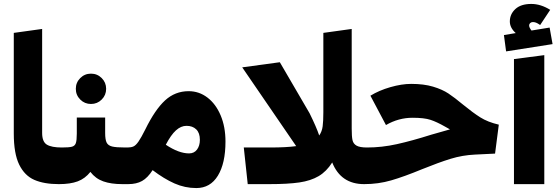

<svg xmlns="http://www.w3.org/2000/svg" viewBox="-20 -935 2829 975"><path d="M50 -768 194 -788V-260Q194 -215 218 -200.5Q242 -186 294 -186L299 -82L279 0Q204 0 154.5 -21.5Q105 -43 77.5 -99Q50 -155 50 -257Z M621 -82 601 0Q544 0 504.5 -14Q465 -28 439 -62Q412 -28 374.5 -14Q337 0 279 0L259 -81L294 -186Q331 -186 345.5 -190Q360 -194 365 -208Q370 -222 370 -257V-338H514V-260Q514 -226 521.5 -211Q529 -196 549.5 -191Q570 -186 616 -186ZM365 -484Q365 -516 387.5 -538.5Q410 -561 442 -561Q474 -561 496.5 -538.5Q519 -516 519 -484Q519 -452 496.5 -429.5Q474 -407 442 -407Q410 -407 387.5 -429.5Q365 -452 365 -484Z M1125 -216Q1125 -106 1086.5 -43Q1048 20 977 20Q919 20 866 -3.5Q813 -27 755 -71Q730 -32 701.5 -16Q673 0 631 0H601L581 -78L616 -186H628Q646 -186 658 -191.5Q670 -197 683.5 -216.5Q697 -236 718 -278Q767 -378 818 -425Q869 -472 938 -472Q991 -472 1033.5 -439.5Q1076 -407 1100.5 -349Q1125 -291 1125 -216ZM995 -225Q995 -260 976.5 -278Q958 -296 927 -296Q899 -296 873.5 -273Q848 -250 822 -200Q888 -156 940 -156Q966 -156 980.5 -175.5Q995 -195 995 -225Z M1849 -78 1829 0Q1711 0 1667 -110Q1638 -64 1598 -40.5Q1558 -17 1500 -8.5Q1442 0 1348 0H1238L1218 -186H1351Q1435 -186 1484 -193L1210 -593L1401 -619L1552 -360Q1587 -289 1601 -247Q1615 -267 1618.5 -293.5Q1622 -320 1622 -365V-768L1766 -788V-282Q1766 -242 1770 -223.5Q1774 -205 1790.5 -195.5Q1807 -186 1844 -186Z M2331 -404Q2381 -363 2419 -339Q2457 -315 2513 -302L2494 -155L2392 -150Q2328 -147 2268 -128.5Q2208 -110 2124 -76Q2032 -38 1966.5 -19Q1901 0 1829 0L1809 -80L1844 -186Q1919 -186 1995.5 -203Q2072 -220 2170 -251Q2231 -269 2265 -278L2240 -292Q2198 -316 2166 -326.5Q2134 -337 2075 -337Q2004 -337 1940 -300L1861 -449Q1905 -476 1962.5 -492.5Q2020 -509 2068 -509Q2132 -509 2179 -495Q2226 -481 2257.5 -460Q2289 -439 2331 -404Z M2590 0V-635L2744 -655V0ZM2786 -711 2550 -674 2539 -757 2599 -767Q2569 -794 2569 -826Q2569 -863 2597 -889Q2625 -915 2678 -915Q2726 -915 2774 -885L2723 -808Q2710 -817 2702 -820Q2694 -823 2686 -823Q2678 -823 2672.5 -818Q2667 -813 2667 -806Q2667 -795 2679 -780L2771 -795Z"/></svg>

Font: FiraGO Heavy
Style: Regular
Weight: 900
Designer: bBox Type
Foundry: bBox Type GmbH
Version: Version 1.001